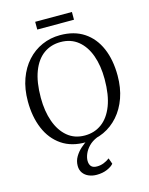

<svg xmlns="http://www.w3.org/2000/svg" viewBox="-159 -982 1034 1328"><g transform="rotate(-15 358.0 -318.0)"><path d="M351 11Q248 12.5 177.5 -35.8Q107 -84 71 -169.8Q35 -255.5 35 -366Q35 -454.5 60.5 -525.5Q86 -596.5 131.8 -647Q177.5 -697.5 238 -724.2Q298.5 -751 368 -751Q469 -751 538.8 -704.8Q608.5 -658.5 644.8 -574.5Q681 -490.5 681 -378Q681 -290.5 655.8 -219.2Q630.5 -148 585.5 -97Q540.5 -46 480.5 -18.2Q420.5 9.5 351 11ZM356 -36Q425 -36 477.2 -74.2Q529.5 -112.5 558.8 -188.5Q588 -264.5 588 -378Q588 -474 561.5 -547.5Q535 -621 483.8 -662.5Q432.5 -704 359 -704Q290 -704 238 -666.8Q186 -629.5 157 -554.5Q128 -479.5 128 -366Q128 -270.5 154.5 -196Q181 -121.5 231.8 -78.8Q282.5 -36 356 -36ZM364.5 248Q334 248 308.5 237.2Q283 226.5 267.8 205.5Q252.5 184.5 252.5 154.5Q252.5 119 270 89.5Q287.5 60 313.5 37Q339.5 14 364.5 -1L394.5 -5L432.5 -1Q396.5 14 373.2 38Q350 62 338.8 88.5Q327.5 115 327.5 137.5Q327.5 163.5 340.2 178Q353 192.5 381.5 192.5Q407.5 192.5 430.5 183.2Q453.5 174 472.5 159.5L487.5 201.5Q473 219.5 440.2 233.8Q407.5 248 364.5 248ZM489.5 -884.5V-829H226.5V-884.5Z"/></g></svg>

Font: Merriweather Light 18pt Light
Style: Regular
Weight: 300
Version: Version 2.100